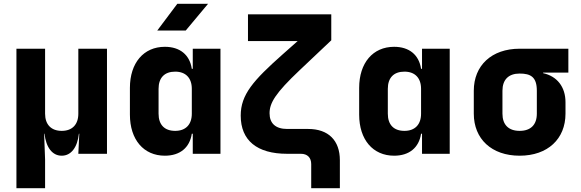

<svg xmlns="http://www.w3.org/2000/svg" viewBox="-20 -805 3040 1005"><path d="M390 -210C390 -153 358 -120 303 -120C248 -120 216 -153 216 -210V-550H66V180H216V30L211 -105H213C221 -33 254 10 303 10C352 10 385 -33 393 -105H395L390 0H540V-550H390Z M908 -785 803 -645H952L1069 -785ZM989 -445H984C973 -518 922 -560 843 -560C732 -560 660 -476 660 -345V-205C660 -74 732 10 843 10C922 10 973 -32 984 -105H989V0H1134V-550H989ZM897 -120C841 -120 810 -152 810 -210V-340C810 -398 841 -430 897 -430C952 -430 984 -397 984 -340V-210C984 -153 952 -120 897 -120Z M1759 180V34C1759 -70 1699 -130 1593 -130H1483C1423 -130 1391 -159 1391 -212C1391 -266 1421 -317 1549 -438L1714 -594V-730H1278V-590H1538L1459 -520C1306 -384 1240 -310 1240 -200C1240 -70 1325 0 1483 0H1555C1589 0 1609 20 1609 54V180Z M2189 -445H2184C2173 -518 2122 -560 2043 -560C1932 -560 1860 -476 1860 -345V-205C1860 -74 1932 10 2043 10C2122 10 2173 -32 2184 -105H2189V0H2334V-550H2189ZM2097 -120C2041 -120 2010 -152 2010 -210V-340C2010 -398 2041 -430 2097 -430C2152 -430 2184 -397 2184 -340V-210C2184 -153 2152 -120 2097 -120Z M2955 -550H2700C2553 -550 2460 -462 2460 -330V-210C2460 -78 2553 10 2700 10C2847 10 2940 -78 2940 -210V-270C2940 -350 2896 -406 2823 -422V-425H2955ZM2790 -210C2790 -152 2758 -120 2700 -120C2642 -120 2610 -152 2610 -210V-330C2610 -388 2642 -420 2700 -420C2758 -420 2790 -402 2790 -330Z"/></svg>

Font: Tekne LDO ExtraBold
Style: Regular
Weight: 800
Monospace: yes
Designer: Alessio Laiso, Mario Rullo, Paolo Rosset
Foundry: Alessio Laiso
Version: Version 1.000;hotconv 1.0.109;makeotfexe 2.5.65596